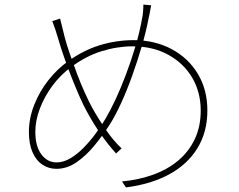

<svg xmlns="http://www.w3.org/2000/svg" viewBox="-20 -787 1040 837"><path d="M639 -764Q637 -753 635 -743Q633 -733 631.5 -724Q630 -715 628 -708Q617 -650 598 -585Q579 -520 556 -456Q533 -392 508 -337.5Q483 -283 459 -245Q429 -198 392 -153Q355 -108 313.5 -79.5Q272 -51 226 -51Q192 -51 164.5 -69.5Q137 -88 121.5 -124Q106 -160 106 -212Q106 -271 129 -329.5Q152 -388 191 -437.5Q230 -487 277 -520Q345 -569 417 -590.5Q489 -612 562 -612Q655 -612 728 -573Q801 -534 842.5 -465Q884 -396 884 -305Q884 -212 841 -141.5Q798 -71 718.5 -27.5Q639 16 529 30L512 4Q586 -3 649 -26Q712 -49 758 -88Q804 -127 829.5 -181.5Q855 -236 855 -305Q855 -385 818 -448Q781 -511 714 -548Q647 -585 558 -585Q491 -585 422 -563.5Q353 -542 288 -493Q243 -460 208 -412.5Q173 -365 153.5 -313Q134 -261 134 -212Q134 -150 160 -114.5Q186 -79 227 -79Q256 -79 286 -96.5Q316 -114 344 -142.5Q372 -171 396.5 -204Q421 -237 439 -268Q460 -303 483 -352Q506 -401 528.5 -460.5Q551 -520 570 -583.5Q589 -647 600 -710Q602 -718 603.5 -734.5Q605 -751 605 -767ZM242 -706Q246 -690 251.5 -667.5Q257 -645 262 -625Q270 -594 284.5 -552Q299 -510 315.5 -466Q332 -422 349.5 -383.5Q367 -345 381 -319Q407 -272 440 -223.5Q473 -175 510 -140L486 -118Q455 -152 422.5 -197.5Q390 -243 358 -302Q344 -327 327.5 -364.5Q311 -402 293.5 -446Q276 -490 260.5 -534.5Q245 -579 234 -617Q228 -638 220.5 -660.5Q213 -683 208 -695Z"/></svg>

Font: Noto Sans KR Thin
Style: Regular
Weight: 100
Designer: Ryoko NISHIZUKA 西塚涼子 (kana, bopomofo & ideographs); Paul D. Hunt (Latin, Greek & Cyrillic); Sandoll Communications 산돌커뮤니
Foundry: Adobe
Version: Version 2.004-H2;hotconv 1.0.118;makeotfexe 2.5.65603